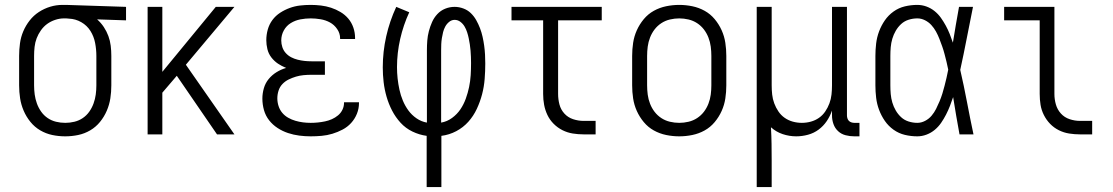

<svg xmlns="http://www.w3.org/2000/svg" viewBox="-20 -548 4540 783"><path d="M246 8Q219 8 193 2.5Q167 -3 144 -16.5Q121 -30 104 -51Q87 -72 76.5 -96.5Q66 -121 62 -147Q58 -173 58 -200V-320Q58 -346 61.5 -371.5Q65 -397 75 -420.5Q85 -444 101 -464.5Q117 -485 138.5 -499Q160 -513 184.5 -520.5Q209 -528 235 -528H250L494 -520V-465L376 -469Q392 -455 403.5 -437.5Q415 -420 422 -401Q429 -382 431.5 -361.5Q434 -341 434 -320V-200Q434 -173 430 -147Q426 -121 415.5 -96.5Q405 -72 388 -51Q371 -30 348 -16.5Q325 -3 299 2.5Q273 8 246 8ZM246 -47Q265 -47 283.5 -51.5Q302 -56 317.5 -66.5Q333 -77 344 -92.5Q355 -108 361.5 -126Q368 -144 370.5 -162.5Q373 -181 373 -200V-320Q373 -346 368 -372.5Q363 -399 349 -421.5Q335 -444 311.5 -457.5Q288 -471 261 -472L250 -473H241Q223 -473 205 -467Q187 -461 172.5 -450.5Q158 -440 147 -424.5Q136 -409 129.5 -392Q123 -375 121 -356.5Q119 -338 119 -320V-200Q119 -181 121.5 -162.5Q124 -144 130.5 -126Q137 -108 148 -92.5Q159 -77 174.5 -66.5Q190 -56 208.5 -51.5Q227 -47 246 -47Z M936 0H865L701 -239L642 -170V0H582V-520H642V-255L860 -520H936L738 -284Z M1247 8Q1224 8 1200.5 5Q1177 2 1154.5 -5.5Q1132 -13 1112 -26Q1092 -39 1077.5 -57.5Q1063 -76 1056.5 -99Q1050 -122 1050 -146Q1050 -167 1056 -188Q1062 -209 1075.5 -225.5Q1089 -242 1107.5 -253.5Q1126 -265 1147 -271Q1129 -278 1113.5 -288.5Q1098 -299 1086.5 -314Q1075 -329 1070.5 -347.5Q1066 -366 1066 -384Q1066 -406 1072 -427.5Q1078 -449 1091 -466.5Q1104 -484 1122.5 -496Q1141 -508 1161.5 -515.5Q1182 -523 1203.5 -525.5Q1225 -528 1247 -528Q1268 -528 1289 -525.5Q1310 -523 1330 -516.5Q1350 -510 1368.5 -499Q1387 -488 1400.5 -472Q1414 -456 1421 -435.5Q1428 -415 1428 -394V-389H1367V-392Q1367 -412 1355 -429.5Q1343 -447 1325.5 -456.5Q1308 -466 1287.5 -469.5Q1267 -473 1247 -473Q1226 -473 1205 -469Q1184 -465 1166 -454Q1148 -443 1137.5 -424Q1127 -405 1127 -383Q1127 -369 1131.5 -355.5Q1136 -342 1145.5 -331.5Q1155 -321 1167.5 -314.5Q1180 -308 1194 -304.5Q1208 -301 1222 -299.5Q1236 -298 1250 -298H1305V-243H1250Q1234 -243 1218 -241.5Q1202 -240 1187 -235.5Q1172 -231 1157.5 -224Q1143 -217 1132 -205.5Q1121 -194 1116 -178.5Q1111 -163 1111 -147Q1111 -131 1116 -115.5Q1121 -100 1131 -88Q1141 -76 1155 -68Q1169 -60 1184.5 -55.5Q1200 -51 1215.5 -49Q1231 -47 1247 -47Q1262 -47 1276.5 -48.5Q1291 -50 1305.5 -53Q1320 -56 1333.5 -62Q1347 -68 1358.5 -77.5Q1370 -87 1376.5 -100.5Q1383 -114 1383 -129V-131H1444V-128Q1444 -105 1435.5 -84Q1427 -63 1412 -46.5Q1397 -30 1377 -19.5Q1357 -9 1335.5 -2.5Q1314 4 1291.5 6Q1269 8 1247 8Z M1720 215V6Q1690 2 1662 -11.5Q1634 -25 1613.5 -47.5Q1593 -70 1579 -97Q1565 -124 1556.5 -153.5Q1548 -183 1544.5 -213Q1541 -243 1541 -273Q1541 -337 1555 -399.5Q1569 -462 1596 -520L1649 -498Q1625 -446 1612 -389Q1599 -332 1599 -274Q1599 -251 1601.5 -228Q1604 -205 1609 -182Q1614 -159 1623 -137.5Q1632 -116 1645.5 -97.5Q1659 -79 1678.5 -65.5Q1698 -52 1721 -48V-343Q1721 -363 1722.5 -382.5Q1724 -402 1729 -421Q1734 -440 1742 -458Q1750 -476 1763.5 -490.5Q1777 -505 1795.5 -512.5Q1814 -520 1834 -520Q1852 -520 1869.5 -513.5Q1887 -507 1900 -494.5Q1913 -482 1922 -466Q1931 -450 1937.5 -433Q1944 -416 1948 -398Q1952 -380 1954.5 -362Q1957 -344 1958 -325.5Q1959 -307 1959 -289Q1959 -258 1956.5 -226Q1954 -194 1946 -163.5Q1938 -133 1924.5 -104Q1911 -75 1890 -51.5Q1869 -28 1840.5 -13Q1812 2 1780 6V215ZM1779 -48Q1803 -52 1823.5 -67Q1844 -82 1857.5 -102Q1871 -122 1879.5 -145.5Q1888 -169 1893 -193Q1898 -217 1899.5 -241.5Q1901 -266 1901 -291Q1901 -303 1900.5 -316Q1900 -329 1899 -341.5Q1898 -354 1896 -367Q1894 -380 1891.5 -392Q1889 -404 1885 -416.5Q1881 -429 1874.5 -440Q1868 -451 1857.5 -459Q1847 -467 1834 -467Q1822 -467 1812 -459Q1802 -451 1796 -440Q1790 -429 1787 -417Q1784 -405 1782 -392.5Q1780 -380 1779.5 -368Q1779 -356 1779 -343Z M2409 0H2360Q2338 0 2316 -3.5Q2294 -7 2274 -17Q2254 -27 2238 -43Q2222 -59 2212.5 -79Q2203 -99 2199 -120.5Q2195 -142 2195 -165V-465H2066V-520H2434V-465H2256V-165Q2256 -143 2261.5 -122Q2267 -101 2281.5 -85Q2296 -69 2317 -62Q2338 -55 2360 -55H2409Z M2750 8Q2723 8 2696.5 2.5Q2670 -3 2646.5 -16Q2623 -29 2605.5 -50Q2588 -71 2577 -95.5Q2566 -120 2562 -146.5Q2558 -173 2558 -200V-320Q2558 -347 2562 -373.5Q2566 -400 2577 -424.5Q2588 -449 2605.5 -470Q2623 -491 2646.5 -504Q2670 -517 2696.5 -522.5Q2723 -528 2750 -528Q2777 -528 2803.5 -522.5Q2830 -517 2853.5 -504Q2877 -491 2894.5 -470Q2912 -449 2923 -424.5Q2934 -400 2938 -373.5Q2942 -347 2942 -320V-200Q2942 -173 2938 -146.5Q2934 -120 2923 -95.5Q2912 -71 2894.5 -50Q2877 -29 2853.5 -16Q2830 -3 2803.5 2.5Q2777 8 2750 8ZM2750 -47Q2769 -47 2788 -51.5Q2807 -56 2823 -66.5Q2839 -77 2850.5 -92Q2862 -107 2869 -125Q2876 -143 2878.5 -162Q2881 -181 2881 -200V-320Q2881 -339 2878.5 -358Q2876 -377 2869 -395Q2862 -413 2850.5 -428Q2839 -443 2823 -453.5Q2807 -464 2788 -468.5Q2769 -473 2750 -473Q2731 -473 2712 -468.5Q2693 -464 2677 -453.5Q2661 -443 2649.5 -428Q2638 -413 2631 -395Q2624 -377 2621.5 -358Q2619 -339 2619 -320V-200Q2619 -181 2621.5 -162Q2624 -143 2631 -125Q2638 -107 2649.5 -92Q2661 -77 2677 -66.5Q2693 -56 2712 -51.5Q2731 -47 2750 -47Z M3066 215V-520H3127V-200Q3127 -181 3129 -162.5Q3131 -144 3137.5 -126.5Q3144 -109 3154.5 -93.5Q3165 -78 3180 -67.5Q3195 -57 3213 -52Q3231 -47 3250 -47Q3269 -47 3287 -52Q3305 -57 3320 -67.5Q3335 -78 3345.5 -93.5Q3356 -109 3362.5 -126.5Q3369 -144 3371 -162.5Q3373 -181 3373 -200V-520H3434V-77Q3434 -71 3436 -65Q3438 -59 3442 -55Q3446 -51 3452 -49Q3458 -47 3464 -47H3485V8H3464Q3446 8 3428.5 3.5Q3411 -1 3398 -13Q3385 -25 3379 -42Q3373 -59 3373 -77V-97Q3365 -74 3351.5 -54Q3338 -34 3318.5 -19.5Q3299 -5 3275 1.5Q3251 8 3227 8Q3199 8 3172 -1Q3145 -10 3124 -29Q3126 5 3126.5 39Q3127 73 3127 108V215Z M3721 8Q3695 8 3670 2Q3645 -4 3624 -19Q3603 -34 3588.5 -55Q3574 -76 3565 -100Q3556 -124 3553 -149.5Q3550 -175 3550 -200V-320Q3550 -345 3553 -370.5Q3556 -396 3565 -420Q3574 -444 3588.5 -465Q3603 -486 3624 -501Q3645 -516 3670 -522Q3695 -528 3721 -528Q3740 -528 3758 -521.5Q3776 -515 3791 -503Q3806 -491 3817 -475.5Q3828 -460 3837 -443.5Q3846 -427 3853 -409.5Q3860 -392 3866 -374Q3872 -410 3878 -446.5Q3884 -483 3891 -520H3948Q3935 -456 3922.5 -391.5Q3910 -327 3896 -263Q3911 -198 3923.5 -132Q3936 -66 3950 0H3893Q3886 -38 3879.5 -76Q3873 -114 3867 -152Q3861 -134 3854 -116Q3847 -98 3838 -80.5Q3829 -63 3818 -47Q3807 -31 3792 -18.5Q3777 -6 3758.5 1Q3740 8 3721 8ZM3721 -47Q3737 -47 3752.5 -55Q3768 -63 3779 -76Q3790 -89 3797.5 -104Q3805 -119 3811.5 -134.5Q3818 -150 3823 -166Q3828 -182 3832 -198Q3836 -214 3840 -230.5Q3844 -247 3847 -264Q3844 -280 3840 -296Q3836 -312 3832 -327.5Q3828 -343 3822.5 -358.5Q3817 -374 3811 -389.5Q3805 -405 3797 -419.5Q3789 -434 3778 -446Q3767 -458 3752 -465.5Q3737 -473 3721 -473Q3703 -473 3685.5 -467.5Q3668 -462 3655 -450Q3642 -438 3633 -422.5Q3624 -407 3619 -390Q3614 -373 3612.5 -355.5Q3611 -338 3611 -320V-200Q3611 -182 3612.5 -164.5Q3614 -147 3619 -130Q3624 -113 3633 -97.5Q3642 -82 3655 -70Q3668 -58 3685.5 -52.5Q3703 -47 3721 -47Z M4434 0H4384Q4362 0 4340 -3.5Q4318 -7 4298 -17Q4278 -27 4262.5 -43Q4247 -59 4237 -79Q4227 -99 4223.5 -120.5Q4220 -142 4220 -165V-465H4075V-520H4280V-165Q4280 -143 4286 -122Q4292 -101 4306.5 -85Q4321 -69 4342 -62Q4363 -55 4384 -55H4434Z"/></svg>

Font: Iosevka Fixed SS04 Light
Style: Regular
Weight: 300
Monospace: yes
Designer: Belleve Invis
Foundry: Belleve Invis
Version: Version 32.5.0